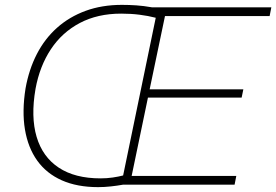

<svg xmlns="http://www.w3.org/2000/svg" viewBox="-20 -759 1135 789"><path d="M383 10Q297 10 234 -18Q171 -46 133 -99Q95 -152 82.5 -227Q70 -302 85 -396Q99 -474 131.5 -537Q164 -600 214.5 -645Q265 -690 332 -714.5Q399 -739 481 -739Q510 -739 540 -737Q570 -735 604 -729H1095L1088 -693H658L595 -392H980L973 -358H588L521 -36H951L944 0H485Q463 4 436 7Q409 10 383 10ZM393 -26Q419 -26 443 -29.5Q467 -33 486 -38L620 -686Q589 -694 553.5 -698.5Q518 -703 478 -703Q381 -703 308 -664.5Q235 -626 189 -556.5Q143 -487 126 -394Q106 -279 130.5 -196.5Q155 -114 221.5 -70Q288 -26 393 -26Z"/></svg>

Font: Mona Sans
Style: Italic
Weight: 200
Italic angle: -11.6951°
Designer: Deni Anggara
Foundry: GitHub
Version: Version 2.000